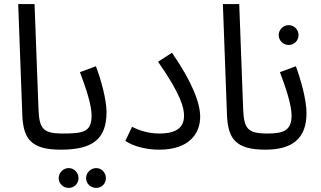

<svg xmlns="http://www.w3.org/2000/svg" viewBox="-20 -727 1571 939"><path d="M277 5C310 5 327 -15 327 -37C327 -58 315 -74 287 -74C185 -74 172 -101 168 -199L149 -707H69L89 -167C93 -47 133 5 277 5Z M451 192C477 192 498 171 498 144C498 118 477 95 451 95C423 95 401 118 401 144C401 171 423 192 451 192ZM316 192C343 192 364 171 364 144C364 118 343 95 316 95C289 95 267 118 267 144C267 171 289 192 316 192Z M277 5C431 5 501 -45 501 -179C501 -239 474 -338 449 -403L371 -374C400 -298 428 -213 428 -163C428 -82 389 -74 287 -74Z M593 -38C632 -11 696 5 759 5C905 5 959 -74 959 -156C959 -222 921 -325 821 -469L753 -425C868 -261 880 -197 880 -161C880 -104 844 -74 758 -74C705 -74 658 -90 626 -107Z M1278 5C1311 5 1328 -15 1328 -37C1328 -58 1316 -74 1288 -74C1186 -74 1173 -101 1169 -199L1150 -707H1070L1090 -167C1094 -47 1134 5 1278 5Z M1392 -507C1419 -507 1440 -529 1440 -555C1440 -582 1419 -604 1392 -604C1365 -604 1343 -582 1343 -555C1343 -529 1365 -507 1392 -507Z M1278 5C1409 5 1479 -49 1479 -174C1479 -239 1451 -338 1427 -403L1349 -374C1378 -298 1406 -213 1406 -163C1406 -89 1367 -74 1288 -74Z"/></svg>

Font: Noto Sans Arabic SemCond
Style: Regular
Weight: 400
Width: 4
Designer: Monotype Design Team, Nadine Chahine, Nizar Qandah and Khaled Hosny
Foundry: Monotype Imaging Inc.
Version: Version 2.012